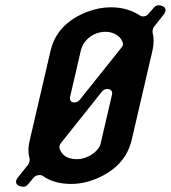

<svg xmlns="http://www.w3.org/2000/svg" viewBox="-20 -700 655 737"><path d="M406 -672C375 -672 344 -666 313 -654C237 -624 190 -574 174 -505L95 -165C89 -141 86 -117 94 -90C95 -86 92 -72 88 -68L48 -18C38 -6 40 8 52 13C64 17 77 21 88 7L109 -18C117 -28 135 -31 144 -25C173 -4 210 6 253 6C286 6 318 -1 350 -14C425 -46 470 -95 486 -165L565 -505C571 -530 571 -553 566 -574C564 -579 567 -593 571 -597L609 -645C619 -657 617 -671 605 -676C594 -681 580 -683 570 -670L550 -647C543 -637 527 -634 518 -640C489 -659 452 -672 406 -672ZM386 -578C419 -578 449 -557 452 -531C453 -527 449 -521 446 -517L287 -318C271 -298 244 -306 249 -328L290 -505C299 -545 337 -578 386 -578ZM275 -89C238 -89 216 -105 208 -132C207 -137 210 -146 214 -151L371 -348C386 -367 415 -359 410 -337L370 -165C368 -155 366 -147 364 -141C353 -117 317 -89 275 -89Z"/></svg>

Font: DIN Rundschrift
Style: BreitKursiv
Weight: 400
Width: 7
Version: Version 1.027